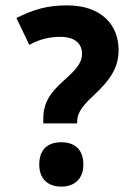

<svg xmlns="http://www.w3.org/2000/svg" viewBox="-20 -681 492 714"><path d="M230 -661C154 -661 103 -645 41 -614L89 -514C128 -536 166 -544 206 -544C251 -544 285 -524 285 -481C285 -445 259 -419 219 -383C164 -335 141 -296 141 -240V-222H267V-228C267 -253 276 -278 326 -324C391 -384 421 -430 421 -495C421 -590 355 -661 230 -661ZM208 13C255 13 290 -14 290 -69C290 -128 255 -152 208 -152C159 -152 126 -127 126 -69C126 -14 160 13 208 13Z"/></svg>

Font: Noto Sans Telugu SemiCondensed
Style: Bold
Weight: 700
Width: 4
Designer: Jelle Bosma - Monotype Design Team
Foundry: Monotype Imaging Inc.
Version: Version 2.005